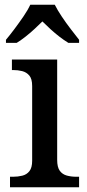

<svg xmlns="http://www.w3.org/2000/svg" viewBox="-20 -786 366 806"><path d="M22 0V-44H35Q55 -44 73.5 -48.5Q92 -53 103.5 -67.5Q115 -82 115 -111V-425Q115 -455 103 -469Q91 -483 73 -487.5Q55 -492 35 -492H30V-536H220V-115Q220 -84 231 -69Q242 -54 260.5 -49Q279 -44 300 -44H312V0ZM5 -619Q21 -638 40.5 -664Q60 -690 78.5 -717Q97 -744 107 -766H210Q221 -744 239 -717Q257 -690 277 -664Q297 -638 312 -619V-606H267Q249 -617 229.5 -632Q210 -647 191.5 -664Q173 -681 158 -696Q143 -681 124.5 -664Q106 -647 87 -632Q68 -617 50 -606H5Z"/></svg>

Font: ET Text
Style: Regular
Weight: 470
Designer: Monotype Design Team
Foundry: Monotype Imaging Inc.
Version: Version 2.009